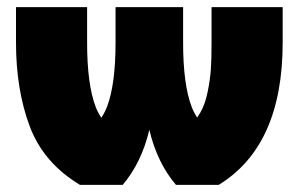

<svg xmlns="http://www.w3.org/2000/svg" viewBox="-20 -520 840 540"><path d="M205 0 355 -110Q272 -158 248.5 -221Q225 -284 225 -400V-500H25V-400Q25 -268 63.5 -165Q102 -62 205 0ZM595 0Q775 -110 775 -400V-500H575V-400Q575 -353 573 -324.5Q571 -296 564 -261.5Q557 -227 543.5 -203.5Q530 -180 505.5 -155.5Q481 -131 445 -110L475 0ZM475 0 625 -110Q542 -158 518.5 -221Q495 -284 495 -400V-500H305V-400Q305 -284 281.5 -221Q258 -158 175 -110L205 0H325Q378 -62 400 -155Q422 -62 475 0Z"/></svg>

Font: Millimetre
Style: Extrablack
Weight: 900
Designer: Jérémy Landes
Version: Version 1.0